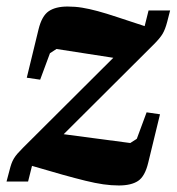

<svg xmlns="http://www.w3.org/2000/svg" viewBox="-35 -556 541 588"><path d="M329 12Q306 12 281.5 8.5Q257 5 226.5 -2.5Q196 -10 156.5 -21Q117 -32 63 -48L51 0H-15L-6 -34Q-3 -46 0 -54.5Q3 -63 7.5 -70.5Q12 -78 18.5 -85.5Q25 -93 35 -103L312 -379L138 -406L118 -393L88 -312L47 -318L83 -466Q93 -507 114 -521.5Q135 -536 172 -536Q195 -536 216.5 -532.5Q238 -529 264 -522Q290 -515 324.5 -503.5Q359 -492 408 -476L420 -524H486L477 -489Q471 -466 463 -452.5Q455 -439 436 -420L160 -145L364 -118L384 -131L414 -212L455 -206L419 -58Q409 -16 388 -2Q367 12 329 12Z"/></svg>

Font: IBM Plex Serif
Style: Bold Italic
Weight: 700
Italic angle: -14°
Designer: Mike Abbink, Paul van der Laan, Pieter van Rosmalen
Foundry: Bold Monday
Version: Version 3.001